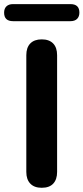

<svg xmlns="http://www.w3.org/2000/svg" viewBox="-56 -905 406 934"><path d="M147 8.5Q110.8 8.5 91.4 -11.8Q72 -32 72 -68.5V-636.5Q72 -673.8 91.4 -693.6Q110.8 -713.5 147 -713.5Q183.2 -713.5 202.5 -693.6Q221.8 -673.8 221.8 -636.5V-68.5Q221.8 -32 203 -11.8Q184.2 8.5 147 8.5ZM7.5 -802Q-36 -802 -36 -843.5Q-36 -863.1 -24.7 -874.1Q-13.4 -885 7.5 -885H286.8Q330.2 -885 330.2 -843.8Q330.2 -824.2 319 -813.1Q307.7 -802 286.8 -802Z"/></svg>

Font: Nunito ExtraLight
Style: Regular
Weight: 200
Designer: Vernon Adams
Foundry: Vernon Adams
Version: Version 3.602;April 4, 2023;FontCreator 14.0.0.2856 64-bit